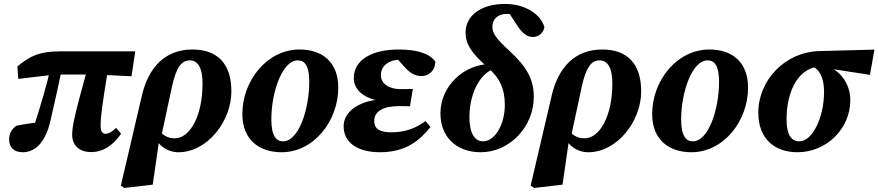

<svg xmlns="http://www.w3.org/2000/svg" viewBox="-20 -746 4392 960"><path d="M93.9 15.2C159.4 15.2 209.7 -39.3 233.1 -146.1C251.5 -226.3 271.7 -314.5 293.8 -421.8L237.2 -422.1C211.9 -314.4 182 -212.6 149.2 -113.2L191.6 -109.7L197.6 -136.6C151.6 -132.7 101.8 -126 61.9 -117.1C36.8 -99.1 25.7 -77.1 25.7 -48.5C25.7 -10.8 48.2 15.2 93.9 15.2ZM71.3 -351.6 255.9 -373.2H463.9L637.5 -364.6L656.2 -489.2H279.8C175.6 -489.2 129.5 -465.1 67 -414.1L71.3 -351.6ZM436.4 14.4C487 14.4 538.5 -9.6 585.5 -77.3L560.8 -106.8C540.2 -87.4 523.6 -77.1 508.9 -77.1C491.5 -77.1 483.2 -87.9 483.2 -116.5C483.2 -162.5 488.4 -203.9 521.6 -410.3L420.7 -415.3C352.5 -170.7 340.9 -114.9 340.9 -72.5C340.9 -17.2 378 14.4 436.4 14.4Z M602 193.8 743.7 177.3 777.3 -55.9 786.6 -64.6 839.6 -311.6C860.8 -410.8 888.6 -444.1 928.7 -444.1C971.6 -444.1 992.7 -403.3 992.7 -329.1C992.7 -165.4 929.8 -54.3 852.9 -54.3C815.6 -54.3 788.2 -73.5 765.3 -105.4L745.2 -83.4C765.2 -18.7 816.7 15.2 873 15.2C1015 15.2 1136.9 -138.1 1136.9 -289.1C1136.9 -431.7 1063.3 -498.5 942 -498.5C805.6 -498.5 723.1 -409.1 690.2 -271.3L584.2 182.2L602 193.8Z M1388 15.2C1549.1 15.2 1671.3 -140.9 1671.3 -307.7C1671.3 -439.4 1587.7 -498.5 1477.6 -498.5C1315.6 -498.5 1191.8 -343 1191.8 -176C1191.8 -44.7 1278.5 15.2 1388 15.2ZM1395.4 -39.3C1362.3 -39.3 1336.7 -64.2 1336.7 -149.3C1336.7 -284.6 1391 -444.1 1468.8 -444.1C1503.1 -444.1 1526.3 -418.7 1526.3 -337.8C1526.3 -198.1 1472.9 -39.3 1395.4 -39.3Z M1879.8 15.2C2013.6 15.2 2081.9 -47.9 2132.4 -111.3L2107.7 -140.5C2058.4 -104.6 2006.4 -84.5 1937.1 -84.5C1879.5 -84.5 1851.1 -100.7 1851.1 -141.2C1851.1 -189.9 1896.6 -215.4 1975.5 -215.4C1997 -215.4 2019.4 -215.4 2030 -214.4L2044 -301.5C2020.1 -300.5 2006.9 -300.5 1981.4 -300.5C1924 -300.5 1884.5 -328.2 1884.5 -370.7C1884.5 -419.7 1928.6 -447.4 1978.4 -447.4C2009.2 -447.4 2035.6 -449 2070.8 -441.1L2065.8 -472.5L1952.3 -467.5L2002.6 -411.2C2030.3 -380.2 2056.9 -365.5 2087 -365.5C2119.1 -365.5 2155 -387 2156.7 -438C2128.6 -478.8 2064.7 -498.5 1973.8 -498.5C1834.3 -498.5 1748.9 -443.4 1748.9 -355.6C1748.9 -291.7 1809 -248.9 1894.2 -239.4L1894.7 -248.6C1795.8 -248.3 1698.1 -197.8 1698.1 -114.9C1698.1 -29.3 1773.2 15.2 1879.8 15.2Z M2383.6 15.2C2527 15.2 2649 -110.8 2649 -261.5C2649 -347.6 2615.6 -410.4 2527.5 -491.4C2459.4 -553.9 2441.9 -580.2 2441.9 -611.9C2441.9 -650.5 2468.6 -676.6 2515.8 -676.6C2541.9 -676.6 2556.9 -672.7 2584.6 -650.6L2571.1 -698.6L2511.1 -702.2L2568 -615.8C2592.2 -579.7 2614.7 -561.1 2645 -561.1C2672.2 -561.1 2696.3 -580.2 2702.2 -610.3C2682.9 -675.7 2605.9 -726.3 2504.5 -726.3C2385 -726.3 2307.8 -667.3 2307.8 -583.5C2307.8 -526.5 2335.8 -481.7 2415.9 -411.5C2479 -356.2 2504.1 -302.5 2504.1 -221.3C2504.1 -123 2454.4 -39.3 2395.5 -39.3C2352.7 -39.3 2327.1 -81.1 2327.1 -160.3C2327.1 -296.3 2397.3 -402.8 2468.7 -402.8L2436.2 -426.3C2299.3 -426.3 2182.2 -315.5 2182.2 -179.6C2182.2 -63.7 2259.2 15.2 2383.6 15.2Z M2651 193.8 2792.7 177.3 2826.3 -55.9 2835.6 -64.6 2888.6 -311.6C2909.8 -410.8 2937.6 -444.1 2977.7 -444.1C3020.6 -444.1 3041.7 -403.3 3041.7 -329.1C3041.7 -165.4 2978.8 -54.3 2901.9 -54.3C2864.6 -54.3 2837.2 -73.5 2814.3 -105.4L2794.2 -83.4C2814.2 -18.7 2865.7 15.2 2922 15.2C3064 15.2 3185.9 -138.1 3185.9 -289.1C3185.9 -431.7 3112.3 -498.5 2991 -498.5C2854.6 -498.5 2772.1 -409.1 2739.2 -271.3L2633.2 182.2L2651 193.8Z M3437 15.2C3598.1 15.2 3720.3 -140.9 3720.3 -307.7C3720.3 -439.4 3636.7 -498.5 3526.6 -498.5C3364.6 -498.5 3240.8 -343 3240.8 -176C3240.8 -44.7 3327.5 15.2 3437 15.2ZM3444.4 -39.3C3411.3 -39.3 3385.7 -64.2 3385.7 -149.3C3385.7 -284.6 3440 -444.1 3517.8 -444.1C3552.1 -444.1 3575.3 -418.7 3575.3 -337.8C3575.3 -198.1 3521.9 -39.3 3444.4 -39.3Z M3967.3 15.2C4111.4 15.2 4231.6 -101.3 4231.6 -245.1C4231.6 -328.6 4177.7 -407.5 4084.3 -424L4038.6 -414.3C4078.1 -400.6 4100.3 -356.2 4100.3 -286.7C4100.3 -158 4041.8 -39.3 3976.9 -39.3C3935 -39.3 3912.8 -74.3 3912.8 -149.3C3912.8 -273.6 3958.9 -393 4064.4 -412.5L4109.7 -405.6L4329.8 -371.8L4352.1 -498L4076.4 -490.6C3902.9 -485.6 3771.5 -343.5 3771.5 -182.5C3771.5 -50.4 3854.8 15.2 3967.3 15.2Z"/></svg>

Font: Source Serif Variable
Style: Italic
Weight: 389
Italic angle: -12°
Designer: Frank Grießhammer
Foundry: Adobe Systems Incorporated
Version: Version 3.001;hotconv 1.0.111;makeotfexe 2.5.65597